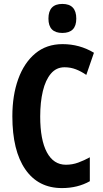

<svg xmlns="http://www.w3.org/2000/svg" viewBox="-20 -949 523 979"><path d="M309 -606Q267 -606 239.5 -573.5Q212 -541 198.5 -484.5Q185 -428 185 -355Q185 -236 219 -172.5Q253 -109 316 -109Q349 -109 379 -120Q409 -131 438 -147V-25Q376 10 296 10Q175 10 109 -85.5Q43 -181 43 -356Q43 -463 73 -546Q103 -629 160 -676.5Q217 -724 299 -724Q386 -724 459 -680L420 -567Q394 -585 367 -595.5Q340 -606 309 -606ZM298 -929Q369 -929 369 -854Q369 -781 298 -781Q227 -781 227 -854Q227 -929 298 -929Z"/></svg>

Font: Noto Sans Myanmar ExtraCondensed
Style: Bold
Weight: 700
Width: 2
Designer: Monotype Design Team
Foundry: Monotype Imaging Inc.
Version: Version 2.107; ttfautohint (v1.8.4.7-5d5b)